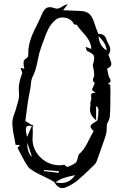

<svg xmlns="http://www.w3.org/2000/svg" viewBox="-20 -872 619 954"><path d="M114.7 -191.4 138.2 -246.1Q132.3 -247.1 126 -247.1Q115.2 -247.1 111.8 -242.7Q108.4 -238.3 108.4 -228.5Q108.4 -215.3 114.7 -191.4ZM510.3 -621.1Q507.8 -644 496.3 -661.1Q484.9 -678.2 469.7 -692.4Q473.1 -644 510.3 -621.1ZM315.4 -42.5Q332 -48.3 351.1 -59.6Q362.3 -65.9 366.2 -87.4Q368.7 -102.1 374 -107.4Q391.6 -123 403.1 -142.1Q414.6 -161.1 424.1 -181.2Q433.6 -201.2 445.3 -220.7Q429.7 -235.4 429.7 -243.7Q429.7 -253.4 452.6 -265.6Q464.8 -273.4 464.8 -276.9Q469.2 -301.3 469.2 -327.6Q469.2 -330.6 462.4 -343.8L457.5 -342.3V-274.4Q427.2 -298.8 427.2 -328.1Q427.2 -335 428.7 -341.8Q429.2 -345.7 429.2 -350.1V-359.9Q429.2 -369.6 432.6 -374Q433.6 -376 433.6 -378.4Q433.6 -383.8 433.1 -388.4Q432.6 -393.1 432.6 -397.9Q432.6 -410.6 447.3 -410.6L455.1 -410.2L436.5 -425.3L443.8 -442.4L451.2 -460Q441.9 -466.3 441.9 -473.6Q441.9 -481.4 445.1 -487.3Q448.2 -493.2 448.2 -498Q447.3 -521.5 443.4 -535.2Q441.4 -541 441.4 -546.9L441.9 -552.2Q448.2 -571.3 448.2 -583Q448.2 -589.4 444.8 -597.4Q441.4 -605.5 414.6 -617.7Q411.1 -619.1 408.7 -627.4Q408.2 -631.8 404.8 -639.6L433.1 -628.9L433.6 -634.8L433.1 -637.7Q429.2 -661.1 416.7 -679.4Q404.3 -697.8 388.9 -714.1Q373.5 -730.5 360.8 -749L359.4 -749.5Q348.6 -749.5 347.2 -752Q341.3 -766.6 325.7 -775.9Q310.1 -785.2 291 -785.2Q269.5 -785.2 254.9 -772.5Q231.9 -752.4 219.2 -726.1Q206.5 -699.7 197.3 -671.9L186 -642.1Q174.3 -609.9 168 -575.2Q159.2 -525.9 145.5 -498Q136.2 -481.4 134.3 -461.4Q132.3 -433.1 125.5 -405.8Q118.7 -373 110.4 -304.7Q110.4 -304.2 109.9 -304.2L106 -271L140.1 -249.5L142.6 -255.9V-248L148.4 -244.6L142.6 -245.1V-226.6L143.1 -212.9Q143.1 -202.6 142.1 -192.4L141.6 -181.2Q141.6 -133.3 175.3 -95.7Q215.8 -52.2 273.9 -50.8Q290.5 -50.8 299.3 -53.7Q310.5 -42.5 315.4 -42.5ZM283.7 37.6Q327.6 37.1 353 -2Q319.3 5.4 300.3 11.2Q276.9 18.6 256.3 33.7Q270.5 37.6 283.7 37.6ZM271.5 -13.2 272.5 -21.5 198.2 -27.3 197.8 -22ZM138.7 -92.8 116.2 -161.6 115.7 -150.4Q115.7 -135.3 121.6 -118.7Q127.4 -102.1 138.7 -92.8ZM289.6 62.5Q266.1 62.5 249.5 32.2Q234.9 22.5 202.6 7.3Q132.3 -25.4 120.1 -42.5Q103.5 -65.4 80.6 -111.3L67.4 -137.2L79.1 -151.4L57.6 -152.3L51.3 -186Q43 -223.1 41 -261.2Q42.5 -285.6 52.2 -309.6Q57.1 -322.3 60.5 -335.4L65.9 -354.5Q74.7 -378.9 74.7 -402.3V-406.7Q73.2 -417.5 73.2 -428.2Q73.2 -465.8 90.3 -507.3L90.8 -509.3Q90.8 -512.2 86.9 -521Q84 -527.3 82 -534.7L101.1 -530.3Q101.1 -531.7 100.6 -532.2Q97.2 -544.4 97.2 -555.7Q97.2 -558.1 97.4 -566.2Q97.7 -574.2 114.3 -585Q120.6 -589.4 120.6 -603.5V-611.8Q120.6 -665.5 158.7 -737.8Q173.3 -767.1 186.5 -797.4Q193.4 -814.9 202.6 -825.7Q211.9 -836.4 227.5 -836.4Q237.3 -836.4 251 -831.5Q257.8 -829.1 263.7 -829.1Q273.9 -829.1 289.1 -839.4Q301.8 -847.7 317.4 -851.6L293.5 -821.3Q361.8 -818.8 382.3 -817.4Q408.2 -815.9 422.6 -804Q437 -792 446.3 -764.2Q459 -726.6 468.3 -703.6H472.2Q500 -703.6 508.8 -676.3Q511.7 -667 517.1 -657.2Q527.8 -638.7 527.8 -624.5Q527.8 -612.3 518.6 -599.1Q518.6 -597.7 521 -593.8Q523.4 -589.8 524.7 -584.7Q525.9 -579.6 528.3 -573.2Q533.2 -561 533.2 -554.2Q533.2 -538.6 512.2 -531.7Q513.7 -521.5 516.6 -508.8V-508.3Q520 -490.7 523.9 -485.4Q529.8 -477.1 529.8 -472.2Q529.8 -462.4 516.1 -456.1L527.8 -450.7Q527.8 -440.4 528.3 -430.9Q528.8 -421.4 528.8 -411.6L528.3 -393.1V-360.4Q528.3 -325.7 525.4 -290Q523.4 -278.3 517.6 -268.1Q513.2 -260.7 511.2 -253.9L510.3 -233.9Q510.3 -217.3 505.9 -200.7Q494.6 -165.5 460 -69.8Q456.5 -60.5 447.8 -52.2Q439 -43.9 429.7 -35.2V-34.7Q397.5 -2.9 362.3 26.9Q334.5 47.9 307.6 58.6Q298.3 62.5 289.6 62.5Z"/></svg>

Font: Unutterable
Style: Regular
Weight: 400
Designer: GGBotNet
Foundry: f0n7.com
Version: 1.00